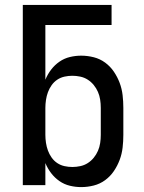

<svg xmlns="http://www.w3.org/2000/svg" viewBox="-20 -755 588 783"><path d="M311 8Q288 8 265 2.5Q242 -3 222.5 -16.5Q203 -30 188.5 -49Q174 -68 165 -90V0H73V-735H435V-653H165V-430Q174 -452 188.5 -471Q203 -490 222.5 -503.5Q242 -517 265 -522.5Q288 -528 311 -528Q337 -528 362.5 -521.5Q388 -515 409 -499.5Q430 -484 444.5 -462.5Q459 -441 468 -417Q477 -393 480 -367Q483 -341 483 -315V-205Q483 -179 480 -153Q477 -127 468 -103Q459 -79 444.5 -57.5Q430 -36 409 -20.5Q388 -5 362.5 1.5Q337 8 311 8ZM275 -74Q291 -74 307.5 -77.5Q324 -81 338 -90Q352 -99 362.5 -112Q373 -125 379.5 -140Q386 -155 388.5 -171.5Q391 -188 391 -205V-315Q391 -332 388.5 -348.5Q386 -365 379.5 -380Q373 -395 362.5 -408Q352 -421 338 -430Q324 -439 307.5 -442.5Q291 -446 275 -446Q259 -446 243 -442.5Q227 -439 213.5 -430Q200 -421 190.5 -407.5Q181 -394 175.5 -379Q170 -364 167.5 -347.5Q165 -331 165 -315V-205Q165 -189 167.5 -172.5Q170 -156 175.5 -141Q181 -126 190.5 -112.5Q200 -99 213.5 -90Q227 -81 243 -77.5Q259 -74 275 -74Z"/></svg>

Font: Iosevka Semi-Condensed Medium
Style: Regular
Weight: 500
Monospace: yes
Designer: Belleve Invis
Foundry: Belleve Invis
Version: Version 27.3.5